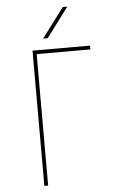

<svg xmlns="http://www.w3.org/2000/svg" viewBox="-62 -992 624 1033"><g transform="rotate(-5 250.0 -475.0)"><path d="M155.3 0H134.8V-730.5H445.3V-710H155.3ZM197.3 -790 317.4 -950.2H341.8L221.7 -790Z"/></g></svg>

Font: Mgen+ 1mn thin
Style: Regular
Weight: 100
Designer: [Source Han Sans]
Ryoko NISHIZUKA  (kana & ideographs); Paul D. Hunt (Latin, Greek & Cyrillic); Wenlong ZHANG  (bopomofo
Version: Version 1.059.20150602